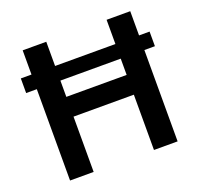

<svg xmlns="http://www.w3.org/2000/svg" viewBox="-126 -867 1051 1008"><g transform="rotate(-20 399.5 -363.5)"><path d="M759.2 -592V-510.3H700.3V0H568.2V-308.9H231.2V0H99.4V-510.3H39.8V-592H99.4V-727.3H231.2V-592H568.2V-727.3H700.3V-592ZM568.2 -510.3H231.2V-419.4H568.2Z"/></g></svg>

Font: Inter UI Semi Bold
Style: Regular
Weight: 600
Designer: Rasmus Andersson
Foundry: rsms
Version: 3.2;8d6f07862